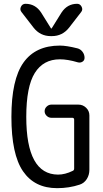

<svg xmlns="http://www.w3.org/2000/svg" viewBox="-20 -980 540 1010"><path d="M303.7 -914.1Q334 -960 385.7 -960Q401.4 -960 409.2 -944.8Q417 -929.7 407.2 -917L343.8 -835Q308.6 -790 252.9 -790H247.1Q191.4 -790 156.2 -835L92.8 -917Q83 -929.7 90.3 -944.8Q97.7 -960 114.3 -960Q166 -960 196.3 -914.1L248 -831.1Q248 -830.1 250 -830.1Q252 -830.1 252 -831.1ZM280.3 9.8Q162.1 9.8 101.1 -79.1Q40 -168 40 -365.2Q40 -561.5 103.5 -650.9Q167 -740.2 294.9 -740.2Q330.1 -740.2 387.7 -725.6Q403.3 -721.7 414.1 -707.5Q424.8 -693.4 424.8 -675.8Q424.8 -662.1 413.6 -655.3Q402.3 -648.4 388.7 -652.3Q335.9 -668 294.9 -668Q208 -668 163.1 -596.2Q118.2 -524.4 118.2 -365.2Q118.2 -62.5 285.2 -61.5Q322.3 -61.5 362.3 -81.1Q370.1 -84 370.1 -93.8V-350.6Q370.1 -359.4 361.3 -360.4H250Q236.3 -360.4 225.6 -370.6Q214.8 -380.9 214.8 -395Q214.8 -409.2 225.6 -419.4Q236.3 -429.7 250 -429.7H392.6Q416 -429.7 433.1 -413.1Q450.2 -396.5 450.2 -373V-86.9Q450.2 -59.6 436.5 -38.1Q422.9 -16.6 399.4 -8.8Q343.8 9.8 280.3 9.8Z"/></svg>

Font: Rounded Mgen+ 1m regular
Style: Regular
Weight: 400
Designer: [Source Han Sans]
Ryoko NISHIZUKA  (kana & ideographs); Paul D. Hunt (Latin, Greek & Cyrillic); Wenlong ZHANG  (bopomofo
Version: Version 1.059.20150602